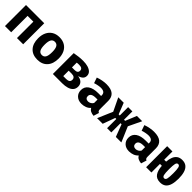

<svg xmlns="http://www.w3.org/2000/svg" viewBox="398 -2029 3513 3513"><g transform="rotate(45 2154.0 -273.0)"><path d="M382.6 0V-424.6H232.8V0H71.8V-544.6H543.6V0Z M923.1 -562.6Q1007.2 -562.6 1066.2 -526.7Q1125.1 -490.8 1156.4 -425.9Q1187.7 -361 1187.7 -273.8Q1187.7 -137.4 1117.9 -60Q1048.2 17.4 923.1 17.4Q797.9 17.4 728.2 -59Q658.5 -135.4 658.5 -272.8Q658.5 -359.5 690 -424.6Q721.5 -489.7 780.8 -526.2Q840 -562.6 923.1 -562.6ZM923.1 -443.1Q873.3 -443.1 849.5 -402.3Q825.6 -361.5 825.6 -272.8Q825.6 -182.6 849.5 -142.1Q873.3 -101.5 923.1 -101.5Q972.8 -101.5 996.7 -142.1Q1020.5 -182.6 1020.5 -273.8Q1020.5 -362.1 996.7 -402.6Q972.8 -443.1 923.1 -443.1Z M1536.4 -562.6Q1606.7 -562.6 1661.3 -546.2Q1715.9 -529.7 1747.2 -497.7Q1778.5 -465.6 1778.5 -417.4Q1778.5 -370.8 1747.7 -341.8Q1716.9 -312.8 1665.1 -299.5Q1732.3 -290.3 1767.9 -255.4Q1803.6 -220.5 1803.6 -164.1Q1803.6 -104.6 1769.7 -68.5Q1735.9 -32.3 1679.2 -16.2Q1622.6 0 1552.8 0H1311.8V-539.5Q1369.7 -549.7 1423.1 -556.2Q1476.4 -562.6 1536.4 -562.6ZM1534.4 -459Q1516.4 -459 1501.5 -458.2Q1486.7 -457.4 1473.8 -454.9V-331.8H1542.6Q1622.6 -331.8 1622.6 -394.9Q1622.6 -459 1534.4 -459ZM1473.8 -106.7H1548.2Q1640 -106.7 1640 -176.9Q1640 -210.3 1617.9 -228.7Q1595.9 -247.2 1551.8 -247.2H1473.8Z M2376.4 -156.9Q2376.4 -126.2 2384.9 -112.3Q2393.3 -98.5 2412.3 -91.3L2379 15.4Q2330.8 10.8 2297.7 -5.9Q2264.6 -22.6 2245.6 -56.4Q2214.4 -19 2165.6 -0.8Q2116.9 17.4 2066.2 17.4Q1982.1 17.4 1932.1 -30.5Q1882.1 -78.5 1882.1 -153.8Q1882.1 -242.6 1951.5 -290.8Q2021 -339 2147.2 -339H2220.5V-359.5Q2220.5 -443.1 2112.8 -443.1Q2086.7 -443.1 2045.6 -435.6Q2004.6 -428.2 1963.6 -414.4L1926.2 -522.1Q1979 -542.1 2036.2 -552.3Q2093.3 -562.6 2138.5 -562.6Q2260 -562.6 2318.2 -513.1Q2376.4 -463.6 2376.4 -370.3ZM2122.1 -98.5Q2148.2 -98.5 2176.9 -114.1Q2205.6 -129.7 2220.5 -158.5V-246.7H2180.5Q2112.8 -246.7 2081 -225.9Q2049.2 -205.1 2049.2 -165.1Q2049.2 -133.8 2068.5 -116.2Q2087.7 -98.5 2122.1 -98.5Z M2714.4 0V-238.5H2687.7L2601 0H2455.9L2581 -292.3L2459.5 -544.6H2600.5L2685.6 -328.2H2714.4V-544.6H2824.1V-328.2H2852.8L2942.1 -544.6H3079L2958.5 -292.3L3083.6 0H2941L2850.8 -238.5H2824.1V0Z M3607.2 -156.9Q3607.2 -126.2 3615.6 -112.3Q3624.1 -98.5 3643.1 -91.3L3609.7 15.4Q3561.5 10.8 3528.5 -5.9Q3495.4 -22.6 3476.4 -56.4Q3445.1 -19 3396.4 -0.8Q3347.7 17.4 3296.9 17.4Q3212.8 17.4 3162.8 -30.5Q3112.8 -78.5 3112.8 -153.8Q3112.8 -242.6 3182.3 -290.8Q3251.8 -339 3377.9 -339H3451.3V-359.5Q3451.3 -443.1 3343.6 -443.1Q3317.4 -443.1 3276.4 -435.6Q3235.4 -428.2 3194.4 -414.4L3156.9 -522.1Q3209.7 -542.1 3266.9 -552.3Q3324.1 -562.6 3369.2 -562.6Q3490.8 -562.6 3549 -513.1Q3607.2 -463.6 3607.2 -370.3ZM3352.8 -98.5Q3379 -98.5 3407.7 -114.1Q3436.4 -129.7 3451.3 -158.5V-246.7H3411.3Q3343.6 -246.7 3311.8 -225.9Q3280 -205.1 3280 -165.1Q3280 -133.8 3299.2 -116.2Q3318.5 -98.5 3352.8 -98.5Z M4100 -562.6Q4170.8 -562.6 4213.3 -526.9Q4255.9 -491.3 4274.9 -426.4Q4293.8 -361.5 4293.8 -273.8Q4293.8 -183.6 4275.1 -118.2Q4256.4 -52.8 4213.8 -17.7Q4171.3 17.4 4100 17.4Q4004.1 17.4 3960.3 -46.2Q3916.4 -109.7 3909.7 -222.1H3861V0H3724.6V-544.6H3861V-330.8H3910.8Q3915.9 -400 3936.7 -452.3Q3957.4 -504.6 3997.7 -533.6Q4037.9 -562.6 4100 -562.6ZM4100 -455.9Q4067.2 -455.9 4056.9 -413.3Q4046.7 -370.8 4046.7 -272.8Q4046.7 -175.9 4056.7 -132.6Q4066.7 -89.2 4100 -89.2Q4134.9 -89.2 4144.9 -132.8Q4154.9 -176.4 4154.9 -273.8Q4154.9 -368.7 4144.1 -412.3Q4133.3 -455.9 4100 -455.9Z"/></g></svg>

Font: FiraCode Nerd Font
Style: Bold
Weight: 700
Designer: Carrois Corporate, Edenspiekermann AG, Nikita Prokopov
Foundry: Carrois Corporate, Edenspiekermann AG, Nikita Prokopov
Version: Version 6.002;Nerd Fonts 2.1.0